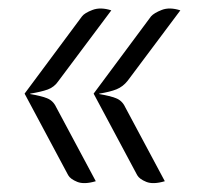

<svg xmlns="http://www.w3.org/2000/svg" viewBox="-20 -472 480 445"><path d="M170 -434Q176 -442 194.5 -449Q213 -456 238 -448L116 -285Q106 -270 90.5 -264.5Q75 -259 50 -255V-254Q74 -250 88.5 -244.5Q103 -239 110 -224L202 -52Q175 -44 159 -50.5Q143 -57 138 -66L37 -255ZM197 -255 330 -434Q337 -442 355 -449Q373 -456 398 -448L276 -285Q265 -271 250 -265Q235 -259 210 -255V-254Q234 -250 248.5 -244.5Q263 -239 270 -224L362 -52Q335 -44 319 -50.5Q303 -57 298 -66Z"/></svg>

Font: Diphylleia
Style: Regular
Weight: 400
Designer: Minha Hyung
Foundry: JAMO
Version: Version 1.000; ttfautohint (v1.8.4.7-5d5b);gftools[0.9.28]